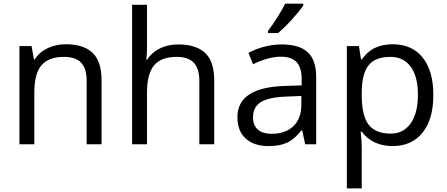

<svg xmlns="http://www.w3.org/2000/svg" viewBox="-20 -786 2436 1046"><path d="M452.1 0V-346.2Q452.1 -411.6 422.4 -443.8Q392.6 -476.1 329.1 -476.1Q245.1 -476.1 206.1 -430.7Q167 -385.3 167 -280.8V0H85.9V-535.2H151.9L165 -461.9H168.9Q193.8 -501.5 238.8 -523.2Q283.7 -544.9 338.9 -544.9Q435.5 -544.9 484.4 -498.3Q533.2 -451.7 533.2 -349.1V0Z M1065.9 0V-346.2Q1065.9 -411.6 1036.1 -443.8Q1006.3 -476.1 942.9 -476.1Q858.4 -476.1 819.6 -430.2Q780.8 -384.3 780.8 -279.8V0H699.7V-759.8H780.8V-529.8Q780.8 -488.3 776.9 -460.9H781.7Q805.7 -499.5 849.9 -521.7Q894 -543.9 950.7 -543.9Q1048.8 -543.9 1097.9 -497.3Q1147 -450.7 1147 -349.1V0Z M1642.6 0 1626.5 -76.2H1622.6Q1582.5 -25.9 1542.7 -8.1Q1502.9 9.8 1443.4 9.8Q1363.8 9.8 1318.6 -31.2Q1273.4 -72.3 1273.4 -147.9Q1273.4 -310.1 1532.7 -317.9L1623.5 -320.8V-354Q1623.5 -417 1596.4 -447Q1569.3 -477.1 1509.8 -477.1Q1442.9 -477.1 1358.4 -436L1333.5 -498Q1373 -519.5 1420.2 -531.7Q1467.3 -543.9 1514.6 -543.9Q1610.4 -543.9 1656.5 -501.5Q1702.6 -459 1702.6 -365.2V0ZM1459.5 -57.1Q1535.2 -57.1 1578.4 -98.6Q1621.6 -140.1 1621.6 -214.8V-263.2L1540.5 -259.8Q1443.8 -256.3 1401.1 -229.7Q1358.4 -203.1 1358.4 -147Q1358.4 -103 1385 -80.1Q1411.6 -57.1 1459.5 -57.1ZM1440.4 -618.2Q1463.9 -648.4 1491 -691.4Q1518.1 -734.4 1533.7 -766.1H1632.3V-755.9Q1610.8 -724.1 1568.4 -677.7Q1525.9 -631.3 1494.6 -606H1440.4Z M2118.7 9.8Q2066.4 9.8 2023.2 -9.5Q1980 -28.8 1950.7 -68.8H1944.8Q1950.7 -22 1950.7 20V240.2H1869.6V-535.2H1935.5L1946.8 -461.9H1950.7Q1981.9 -505.9 2023.4 -525.4Q2064.9 -544.9 2118.7 -544.9Q2225.1 -544.9 2283 -472.2Q2340.8 -399.4 2340.8 -268.1Q2340.8 -136.2 2282 -63.2Q2223.1 9.8 2118.7 9.8ZM2106.9 -476.1Q2024.9 -476.1 1988.3 -430.7Q1951.7 -385.3 1950.7 -286.1V-268.1Q1950.7 -155.3 1988.3 -106.7Q2025.9 -58.1 2108.9 -58.1Q2178.2 -58.1 2217.5 -114.3Q2256.8 -170.4 2256.8 -269Q2256.8 -369.1 2217.5 -422.6Q2178.2 -476.1 2106.9 -476.1Z"/></svg>

Font: f0_31487 
Style: Regular
Weight: 400
Foundry: Ascender Corporation
Version: Version 1.10